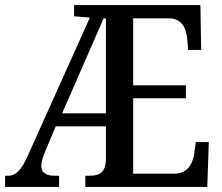

<svg xmlns="http://www.w3.org/2000/svg" viewBox="-21 -734 872 754"><path d="M-1 0H211V-44H192C160 -44 141 -56 141 -83C141 -95 146 -114 155 -136L198 -238H395V-111C395 -55 368 -44 331 -44H314V0H793L799 -176H748L742 -133C736 -89 715 -52 663 -52H502V-348H709V-399H502V-662H641C692 -662 710 -626 714 -581L718 -538H769L766 -714H270V-670L332 -665L88 -122C64 -68 42 -44 12 -44H-1ZM223 -289 386 -662H395V-289Z"/></svg>

Font: Noto Serif Bengali Condensed Medium
Style: Regular
Weight: 500
Width: 3
Designer: Juan Bruce, Universal Thirst, Indian Type Foundry and the Monotype Design Team.
Foundry: Monotype Imaging Inc.
Version: Version 2.003